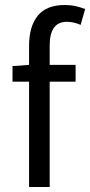

<svg xmlns="http://www.w3.org/2000/svg" viewBox="-20 -744 359 764"><path d="M300.8 -645Q273.9 -657.2 245.6 -657.2Q177.7 -657.2 177.7 -563V-485.8H280.8V-418.9H177.7V0H95.7V-418.9H29.8V-481L95.7 -485.8V-563Q95.7 -638.2 130.1 -681.2Q164.6 -724.1 237.8 -724.1Q260.7 -724.1 281.2 -719.5Q301.8 -714.8 318.8 -708Z"/></svg>

Font: Pyidaungsu ZawDecode
Style: Regular
Weight: 400
Designer: Sun Tun
Foundry: Your Own Font Foundry
Version: Version 2.50